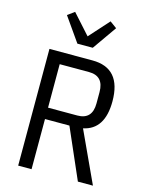

<svg xmlns="http://www.w3.org/2000/svg" viewBox="-137 -1026 851 1109"><g transform="rotate(15 289.0 -471.5)"><path d="M163 0H83V-698H340Q513 -698 513 -499Q513 -331 389 -305L530 0H440L309 -300H163ZM338 -368Q427 -368 427 -464V-532Q427 -628 338 -628H163V-368ZM231 -769 130 -913 171 -943 277 -825 383 -943 424 -913 323 -769Z"/></g></svg>

Font: IBM Plex Sans Cond
Style: Regular
Weight: 400
Width: 3
Designer: Mike Abbink, Paul van der Laan, Pieter van Rosmalen
Foundry: Bold Monday
Version: Version 1.3